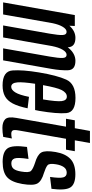

<svg xmlns="http://www.w3.org/2000/svg" viewBox="365 -1159 770 1600"><g transform="rotate(90 750.0 -359.0)"><path d="M-30 0 75.5 -597.5H166.5L164.5 -552.5Q209.5 -602.5 265.5 -602.5Q342.5 -602.5 344 -539Q344 -539 344 -538.5Q347 -542 350 -546Q397.5 -602.5 457 -602.5Q534 -602.5 535.5 -539.2Q537 -476 524 -402.5L453 0H353L421.5 -388.5Q434.5 -463 433 -496Q431.5 -529 407 -529Q383 -529 363 -493.5Q345 -462.5 334 -407.5Q333.5 -405 333 -402.5L262 0H162L230.5 -388.5Q243.5 -463 241.8 -496Q240 -529 215.5 -529Q191.5 -529 171.5 -493.5Q154.5 -464 143.5 -413.5L70.5 0Z M661.5 4.5Q543 4.5 537 -79Q531 -162.5 553.5 -298.5Q578.5 -449 613.5 -526Q648.5 -603 766 -603Q885.5 -603 892.5 -526.8Q899.5 -450.5 874 -301Q870.5 -282 867 -266.5H648Q632.5 -162 636.5 -118.5Q641 -67.5 673.5 -67.5Q699 -67.5 720.2 -102Q741.5 -136.5 757 -215.5L852.5 -204Q836.5 -126 812.5 -80.5Q788.5 -35 752 -15.2Q715.5 4.5 661.5 4.5ZM659.5 -332.5H778.5Q797.5 -446.5 792.5 -487.5Q787 -531 755 -531Q722.5 -531 700 -487Q680.5 -448.5 659.5 -332.5Z M1016 6Q967.5 6 943.8 -17.2Q920 -40.5 932.5 -109.5L1005.5 -524H939.5L952.5 -597.5H1018.5L1041 -723.5H1141.5L1119.5 -597.5H1210L1197 -524H1106.5L1037.5 -131.5Q1030 -91 1037.5 -79.5Q1045 -68 1065 -68Q1084 -68 1104 -73L1091 -1Q1051.5 6 1016 6Z M1299 4Q1216 4 1186.8 -36Q1157.5 -76 1174.5 -199L1274.5 -211.5Q1260.5 -120.5 1270.8 -94.5Q1281 -68.5 1310.5 -68.5Q1342 -68.5 1357.2 -88Q1372.5 -107.5 1379.5 -150.5Q1391 -216 1373.8 -232.8Q1356.5 -249.5 1308 -265.5Q1239.5 -285.5 1220.8 -318.2Q1202 -351 1217 -438.5Q1231 -519 1274.2 -560.5Q1317.5 -602 1402 -602Q1487 -602 1512.8 -559Q1538.5 -516 1523.5 -403L1424.5 -391Q1436 -471.5 1428.2 -500.8Q1420.5 -530 1389.5 -530Q1359.5 -530 1342.5 -505.8Q1325.5 -481.5 1319 -440.5Q1309.5 -384.5 1327.5 -369.8Q1345.5 -355 1392 -340Q1459.5 -320.5 1479 -285.5Q1498.5 -250.5 1483 -159.5Q1467.5 -69.5 1426.2 -32.8Q1385 4 1299 4Z"/></g></svg>

Font: Anybody Condensed Medium
Style: Italic
Weight: 500
Width: 3
Italic angle: -10°
Designer: Tyler Finck
Foundry: Etcetera Type Company
Version: Version 1.010; ttfautohint (v1.8.3) -l 8 -r 50 -G 200 -x 14 